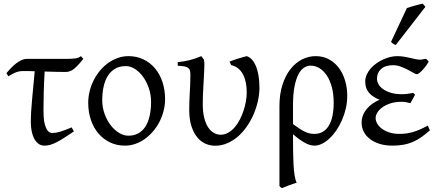

<svg xmlns="http://www.w3.org/2000/svg" viewBox="-20 -772 2360 1037"><path d="M378.9 -62Q351.1 -43.5 328.9 -29.1Q306.6 -14.6 287.8 -4.9Q269 4.9 252.7 9.8Q236.3 14.6 220.7 14.6Q200.2 14.6 186 3.2Q171.9 -8.3 163.1 -26.4Q154.3 -44.4 150.4 -66.9Q146.5 -89.4 146.5 -111.3Q146.5 -168 153.6 -238Q160.6 -308.1 167.5 -387.2Q154.8 -387.7 143.8 -387.9Q132.8 -388.2 124 -388.2H104Q84 -388.2 66.7 -381.6Q49.3 -375 24.9 -359.9L14.6 -377Q26.4 -391.1 39.6 -404.8Q52.7 -418.5 66.9 -429.4Q81.1 -440.4 96.2 -447.3Q111.3 -454.1 127 -454.1H345.7Q370.1 -454.1 387.9 -456.8Q405.8 -459.5 417 -468.8L430.2 -454.1Q405.3 -422.4 383.1 -402.8Q360.8 -383.3 335.4 -383.3Q314.5 -383.3 283.9 -384Q253.4 -384.8 221.2 -385.7Q217.3 -321.3 216.1 -269Q214.8 -216.8 214.8 -175.3Q214.8 -159.7 216.1 -138.7Q217.3 -117.7 222.4 -98.9Q227.5 -80.1 237.1 -66.9Q246.6 -53.7 263.7 -53.7Q272.9 -53.7 283 -55.4Q293 -57.1 305.2 -60.8Q317.4 -64.5 332.5 -70.1Q347.7 -75.7 367.2 -84Z M795.9 -222.2Q795.9 -260.7 783.9 -295.7Q772 -330.6 752.7 -357.2Q733.4 -383.8 709 -399.4Q684.6 -415 659.7 -415Q626 -415 601.8 -400.9Q577.6 -386.7 562.3 -362.1Q546.9 -337.4 539.6 -303.7Q532.2 -270 532.2 -231Q532.2 -192.4 544.7 -157.5Q557.1 -122.6 577.4 -96.2Q597.7 -69.8 622.8 -54.4Q647.9 -39.1 673.3 -39.1Q704.1 -39.1 727.3 -52Q750.5 -64.9 765.6 -88.9Q780.8 -112.8 788.3 -146.5Q795.9 -180.2 795.9 -222.2ZM871.6 -236.8Q871.6 -204.1 863.5 -172.9Q855.5 -141.6 841.1 -113.8Q826.7 -85.9 806.4 -62.3Q786.1 -38.6 762.2 -21.5Q738.3 -4.4 710.9 5.1Q683.6 14.6 654.8 14.6Q610.8 14.6 574.2 -2.9Q537.6 -20.5 511.5 -51.3Q485.4 -82 470.9 -124.5Q456.5 -167 456.5 -216.8Q456.5 -249 464.4 -280.3Q472.2 -311.5 486.6 -339.6Q501 -367.7 520.8 -391.4Q540.5 -415 564.7 -432.1Q588.9 -449.2 616.5 -459Q644 -468.8 673.8 -468.8Q718.3 -468.8 754.9 -451.2Q791.5 -433.6 817.4 -402.6Q843.3 -371.6 857.4 -329.1Q871.6 -286.6 871.6 -236.8Z M1381.3 -296.4Q1380.9 -262.2 1372.8 -225.8Q1364.7 -189.5 1349.9 -155Q1335 -120.6 1313.7 -89.6Q1292.5 -58.6 1265.9 -35.4Q1239.3 -12.2 1207.8 1.5Q1176.3 15.1 1141.1 15.1Q1117.7 15.1 1092.8 5.4Q1067.9 -4.4 1047.9 -27.3Q1027.8 -50.3 1014.9 -87.6Q1002 -125 1002 -180.2Q1002 -206.1 1002.9 -228.3Q1003.9 -250.5 1005.1 -272.5Q1006.3 -294.4 1007.3 -317.4Q1008.3 -340.3 1008.3 -367.2Q1008.3 -380.4 1006.3 -389.4Q1004.4 -398.4 997.3 -404.3Q990.2 -410.2 976.8 -413.1Q963.4 -416 939.9 -417V-436.5Q973.6 -439.5 1003.9 -447Q1034.2 -454.6 1067.4 -468.8L1081.5 -449.7Q1084.5 -437 1083.7 -413.1Q1083 -389.2 1081.3 -357.2Q1079.6 -325.2 1077.4 -287.1Q1075.2 -249 1075.2 -209Q1075.2 -165.5 1083.3 -134.5Q1091.3 -103.5 1104.7 -83.5Q1118.2 -63.5 1135.5 -54Q1152.8 -44.4 1171.9 -44.4Q1193.8 -44.4 1212.9 -55.4Q1231.9 -66.4 1247.6 -84.5Q1263.2 -102.5 1275.1 -125.7Q1287.1 -148.9 1295.4 -174.1Q1303.7 -199.2 1308.1 -224.1Q1312.5 -249 1312.5 -270Q1313 -299.8 1307.9 -325.2Q1302.7 -350.6 1292.5 -370.1Q1282.2 -389.6 1266.1 -402.6Q1250 -415.5 1228.5 -420.4L1219.7 -439Q1229 -442.9 1241 -447.3Q1252.9 -451.7 1265.9 -455.6Q1278.8 -459.5 1291 -462.9Q1303.2 -466.3 1312.5 -468.8Q1328.1 -463.9 1340.8 -450Q1353.5 -436 1362.5 -414.1Q1371.6 -392.1 1376.5 -362.5Q1381.3 -333 1381.3 -296.4Z M1562.5 -101.6Q1584 -85.9 1599.9 -75.7Q1615.7 -65.4 1628.9 -59.6Q1642.1 -53.7 1653.6 -51.3Q1665 -48.8 1677.7 -48.8Q1728.5 -48.8 1755.4 -92.3Q1782.2 -135.7 1782.2 -217.3Q1782.2 -264.2 1772.2 -301.3Q1762.2 -338.4 1745.1 -364.3Q1728 -390.1 1705.3 -403.8Q1682.6 -417.5 1657.2 -417.5Q1639.2 -417.5 1622.1 -406.5Q1605 -395.5 1591.8 -370.4Q1578.6 -345.2 1570.6 -304.2Q1562.5 -263.2 1562.5 -203.1ZM1855.5 -255.4Q1855.5 -220.2 1847.9 -186.8Q1840.3 -153.3 1827.1 -123.3Q1814 -93.3 1796.6 -67.9Q1779.3 -42.5 1759.5 -24.2Q1739.7 -5.9 1719 4.4Q1698.2 14.6 1678.7 14.6Q1669.9 14.6 1658.9 12.2Q1647.9 9.8 1633.8 2.9Q1619.6 -3.9 1602.1 -15.9Q1584.5 -27.8 1562.5 -47.4V-34.7Q1562.5 2.4 1563 41Q1563.5 79.6 1565.2 113.8Q1566.9 147.9 1571 174.6Q1575.2 201.2 1582.5 214.4Q1560.1 221.7 1541.7 228.5Q1523.4 235.4 1502.9 244.1Q1497.6 241.7 1495.4 239.3Q1493.2 236.8 1489.3 232.4V-197.8Q1489.3 -263.7 1505.6 -314.2Q1522 -364.7 1549.3 -399.2Q1576.7 -433.6 1611.8 -451.2Q1647 -468.8 1684.6 -468.8Q1726.6 -468.8 1758.5 -450.7Q1790.5 -432.6 1812 -402.8Q1833.5 -373 1844.5 -334.5Q1855.5 -295.9 1855.5 -255.4Z M2295.4 -439Q2286.1 -422.9 2276.1 -410.2Q2266.1 -397.5 2257.3 -388.7Q2248.5 -379.9 2241.7 -375.5Q2234.9 -371.1 2231.4 -371.1Q2226.1 -371.1 2212.9 -378.7Q2199.7 -386.2 2182.1 -395.5Q2164.6 -404.8 2143.8 -412.4Q2123 -419.9 2103.5 -419.9Q2060.5 -419.9 2038.3 -399.4Q2016.1 -378.9 2016.1 -347.2Q2016.1 -332 2024.4 -317.1Q2032.7 -302.2 2049.6 -290.3Q2066.4 -278.3 2091.6 -270.8Q2116.7 -263.2 2150.9 -263.2Q2164.1 -263.2 2180.7 -265.1Q2197.3 -267.1 2211.9 -270.5L2221.7 -260.3L2196.8 -214.8Q2182.6 -218.8 2171.9 -220.5Q2161.1 -222.2 2149.4 -222.2Q2114.3 -222.2 2087.9 -213.4Q2061.5 -204.6 2043.9 -191.4Q2026.4 -178.2 2017.6 -163.1Q2008.8 -147.9 2008.8 -135.3Q2008.8 -118.2 2018.3 -102.8Q2027.8 -87.4 2044.9 -75.2Q2062 -63 2085.4 -55.9Q2108.9 -48.8 2136.7 -48.8Q2153.8 -48.8 2171.1 -50.8Q2188.5 -52.7 2207 -57.9Q2225.6 -63 2246.3 -71.8Q2267.1 -80.6 2290.5 -93.8L2301.8 -67.9Q2276.9 -45.9 2254.4 -30.3Q2231.9 -14.6 2208 -4.6Q2184.1 5.4 2157.7 10Q2131.3 14.6 2099.1 14.6Q2062 14.6 2031.5 5.4Q2001 -3.9 1979 -20.5Q1957 -37.1 1945.1 -59.8Q1933.1 -82.5 1933.1 -109.4Q1933.1 -130.4 1940.4 -149.2Q1947.8 -168 1960.9 -183.8Q1974.1 -199.7 1991.9 -212.2Q2009.8 -224.6 2030.3 -233.4Q1993.7 -247.1 1973.1 -270.8Q1952.6 -294.4 1952.6 -330.6Q1952.6 -351.1 1960.9 -369.4Q1969.2 -387.7 1982.9 -403.1Q1996.6 -418.5 2014.2 -430.7Q2031.7 -442.9 2050.8 -451.4Q2069.8 -460 2088.6 -464.4Q2107.4 -468.8 2123.5 -468.8Q2145 -468.8 2162.6 -465.8Q2180.2 -462.9 2195.6 -459.2Q2210.9 -455.6 2224.4 -452.6Q2237.8 -449.7 2251.5 -449.7Q2252.9 -449.7 2256.8 -450.4Q2260.7 -451.2 2265.4 -451.9Q2270 -452.6 2274.2 -453.4Q2278.3 -454.1 2279.8 -454.1Q2285.2 -451.7 2288.3 -447.8Q2291.5 -443.8 2295.4 -439ZM2117.7 -529.3Q2113.8 -530.3 2110.8 -531.5Q2107.9 -532.7 2105 -534.7Q2102.1 -536.6 2099.1 -539.1Q2096.2 -541.5 2091.8 -545.4L2177.7 -728.5Q2185.5 -731.4 2196.3 -734.6Q2207 -737.8 2218.8 -741.2Q2230.5 -744.6 2241.9 -747.3Q2253.4 -750 2262.7 -752.4L2277.8 -735.4Z"/></svg>

Font: Noto Serif Devanagari
Style: Regular
Weight: 400
Designer: Monotype Design Team
Foundry: Monotype Imaging Inc.
Version: Version 1.01